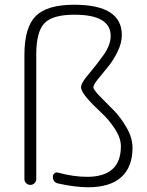

<svg xmlns="http://www.w3.org/2000/svg" viewBox="-20 -780 622 810"><path d="M83 -25V-549Q83 -664 130.5 -712Q178 -760 293 -760Q494 -760 494 -632Q494 -598 475 -560Q456 -522 434 -496Q412 -470 393 -446Q374 -422 374 -412Q374 -402 400 -375Q426 -348 456.5 -318Q487 -288 513 -243.5Q539 -199 539 -157Q539 -75 491.5 -32.5Q444 10 352 10Q297 10 225 -6Q203 -11 203 -35Q203 -43 209.5 -48.5Q216 -54 224 -52Q290 -34 347 -34Q490 -34 490 -163Q490 -198 464 -237.5Q438 -277 406 -306Q374 -335 348 -365Q322 -395 322 -412Q322 -430 353 -466Q384 -502 415.5 -546Q447 -590 447 -628Q447 -718 294 -718Q202 -718 167.5 -682Q133 -646 133 -550V-25Q133 -14 125.5 -7Q118 0 108 0Q98 0 90.5 -7Q83 -14 83 -25Z"/></svg>

Font: Rounded Mplus 1c Light
Style: Regular
Weight: 300
Version: Version 1.059.20150529